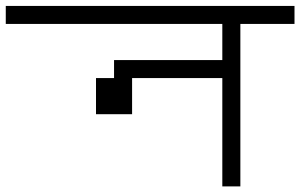

<svg xmlns="http://www.w3.org/2000/svg" viewBox="-20 -708 1040 665"><path d="M1000 -625V-687.5H0V-625H750Q750 -625 750 -500H375V-437.5H312.5Q312.5 -437.5 312.5 -312.5H437.5Q437.5 -312.5 437.5 -437.5H750Q750 -437.5 750 -62.5H812.5V-625Z"/></svg>

Font: UnifontExMono
Style: Regular
Weight: 500
Version: Version 15.0.06